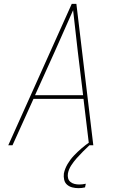

<svg xmlns="http://www.w3.org/2000/svg" viewBox="-20 -755 640 998"><path d="M23 0 353 -735H377L465 0H443L414 -241H154L45 0ZM162 -260H412L384 -490Q378 -543 372 -596Q366 -649 360 -702Q336 -649 313 -596Q290 -543 266 -490ZM388 223Q371 223 355.5 219Q340 215 328.5 205Q317 195 313.5 179Q310 163 312 147Q317 122 331 98Q345 74 364 54Q383 34 404 16Q425 -2 448 -18L445 0Q428 16 411 33Q394 50 378.5 67.5Q363 85 350 105Q337 125 333 147Q331 160 334 171.5Q337 183 346 190.5Q355 198 367 201Q379 204 392 204Q400 204 408.5 203Q417 202 426 200L422 219Q414 221 405 222Q396 223 388 223Z"/></svg>

Font: Iosevka Thin Extended
Style: Italic
Weight: 100
Width: 7
Italic angle: -9°
Monospace: yes
Designer: Belleve Invis
Foundry: Belleve Invis
Version: Version 32.5.0; ttfautohint (v1.8.4)